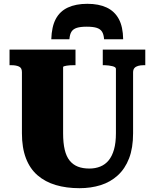

<svg xmlns="http://www.w3.org/2000/svg" viewBox="-20 -970 812 1007"><path d="M438 -950Q378 -950 336 -930.5Q294 -911 272.5 -870.5Q251 -830 249 -764H344Q346 -790 355 -804Q364 -818 383 -824Q402 -830 435 -830Q468 -830 487 -824Q506 -818 515 -804Q524 -790 526 -764H626Q625 -830 603 -870.5Q581 -911 539.5 -930.5Q498 -950 438 -950ZM311 -271Q311 -220 319.5 -184.5Q328 -149 345.5 -127.5Q363 -106 388.5 -96Q414 -86 449 -86Q480 -86 506 -96.5Q532 -107 550 -129Q568 -151 578 -186Q588 -221 588 -271V-609Q588 -614 583 -617.5Q578 -621 569 -623Q560 -625 550 -626.5Q540 -628 530 -628H519V-710H742V-628H732Q717 -628 704.5 -624.5Q692 -621 685 -613Q678 -605 678 -590V-271Q678 -194 657 -139.5Q636 -85 597.5 -50Q559 -15 508 1Q457 17 397 17Q328 17 272.5 0.5Q217 -16 177 -50.5Q137 -85 116 -140Q95 -195 95 -271V-592Q95 -614 79.5 -621Q64 -628 41 -628H30V-710H376V-628H365Q356 -628 346.5 -627.5Q337 -627 329 -625.5Q321 -624 316 -622.5Q311 -621 311 -618Z"/></svg>

Font: Roboto Serif 20pt ExtraBold
Style: Regular
Weight: 800
Version: Version 1.008